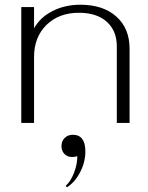

<svg xmlns="http://www.w3.org/2000/svg" viewBox="-20 -520 628 812"><path d="M70 -490H124V-400Q149 -446 201.5 -473Q254 -500 320 -500Q416 -500 472 -450Q528 -400 528 -314V0H474V-324Q474 -390 431.5 -428Q389 -466 314 -466Q229 -466 176.5 -414.5Q124 -363 124 -279V0H70ZM258 266Q279 247 293 211Q307 175 307 140Q299 144 285 144Q265 144 252.5 131Q240 118 240 98Q240 77 253.5 63.5Q267 50 288 50Q341 50 341 121Q341 166 318.5 209Q296 252 263 272Z"/></svg>

Font: Fahkwang ExtraLight
Style: Regular
Weight: 275
Designer: Suppakit Chalermlarp | Katatrad Co.,Ltd.
Foundry: Cadson Demak Co.,Ltd.
Version: Version 1.000; ttfautohint (v1.6)